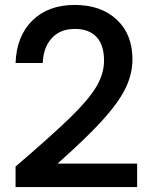

<svg xmlns="http://www.w3.org/2000/svg" viewBox="-20 -757 642 777"><path d="M401 -512Q401 -575 370.5 -607.5Q340 -640 283 -640Q223 -640 189 -602Q155 -564 153 -502H43Q47 -611 111 -674Q175 -737 282 -737Q389 -737 452.5 -677.5Q516 -618 516 -517Q516 -457 487.5 -399Q459 -341 394.5 -270Q330 -199 213 -95H535V0H43V-83Q192 -211 265 -282Q338 -353 369.5 -405.5Q401 -458 401 -512Z"/></svg>

Font: Poppins-tnum Medium
Style: Regular
Weight: 500
Designer: Ninad Kale (Devanagari), Jonny Pinhorn (Latin)
Foundry: Indian Type Foundry
Version: Version 4.004